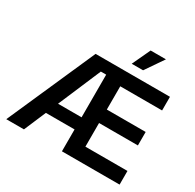

<svg xmlns="http://www.w3.org/2000/svg" viewBox="-196 -1163 1405 1380"><g transform="rotate(30 506.5 -473.0)"><path d="M20.5 0 341.8 -727.5H959V-614.3H611.8V-421.4H934.1V-309.6H611.8V-113.3H960.9V0H482.4V-636.2H438L167 0ZM190.4 -181.6V-282.2H547.9V-181.6ZM602.1 -795.9 672.4 -946.3H799.3L696.3 -795.9Z"/></g></svg>

Font: V-Inter
Style: SemiBold-600
Weight: 600
Designer: Rasmus Andersson
Foundry: rsms
Version: Version 4.000;git-4146feb